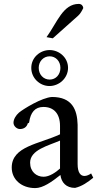

<svg xmlns="http://www.w3.org/2000/svg" viewBox="-20 -950 513 982"><path d="M250 -754 380 -870C390 -879 399 -894 406 -909C405 -920 397 -930 383 -930C302 -930 273 -836 218 -760ZM233 -510C282 -510 328 -550 328 -603C328 -656 282 -694 234 -694C185 -694 140 -656 140 -603C140 -550 184 -510 233 -510ZM234 -543C202 -543 178 -569 178 -603C178 -637 203 -662 234 -662C265 -662 289 -637 289 -603C289 -569 266 -543 234 -543ZM457 -41 446 -63C437 -56 423 -50 412 -50C392 -50 377 -67 377 -111V-312C375 -389 349 -454 246 -454C194 -451 100 -393 77 -374C61 -360 49 -340 49 -322C49 -305 66 -290 82 -290C100 -290 117 -299 122 -319C125 -320 129 -322 129 -324C136 -375 159 -403 202 -403C255 -403 287 -369 287 -306V-263C180 -213 40 -202 40 -93C40 -31 91 12 160 12C200 12 245 -20 289 -55C294 -17 318 11 364 11C399 3 429 -18 457 -41ZM287 -88C266 -69 233 -46 203 -46C166 -46 134 -72 134 -118C134 -184 228 -205 287 -231Z"/></svg>

Font: Sibila
Style: Regular
Weight: 400
Designer: Stefan Peev
Foundry: Context Ltd
Version: Version 1.000